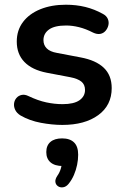

<svg xmlns="http://www.w3.org/2000/svg" viewBox="-20 -519 528 813"><path d="M244 10Q201 10 153 1Q105 -8 67 -30Q51 -40 44.5 -53.5Q38 -67 39.5 -80.5Q41 -94 49.5 -104Q58 -114 71.5 -117Q85 -120 101 -112Q141 -93 176 -85.5Q211 -78 245 -78Q293 -78 316.5 -94.5Q340 -111 340 -138Q340 -161 324.5 -173.5Q309 -186 278 -192L178 -211Q116 -223 83.5 -256.5Q51 -290 51 -343Q51 -391 77.5 -426Q104 -461 151 -480Q198 -499 259 -499Q303 -499 341.5 -489.5Q380 -480 416 -460Q431 -452 436.5 -439Q442 -426 439 -412.5Q436 -399 427 -388.5Q418 -378 404.5 -375.5Q391 -373 374 -381Q343 -397 314.5 -404Q286 -411 260 -411Q211 -411 187.5 -394Q164 -377 164 -349Q164 -328 178 -314Q192 -300 221 -295L321 -276Q386 -264 419.5 -232Q453 -200 453 -146Q453 -73 396 -31.5Q339 10 244 10ZM270 260Q260 272 247.5 274Q235 276 225.5 269.5Q216 263 214.5 251.5Q213 240 223 225Q233 211 238 193.5Q243 176 243 163L246 184Q212 184 194 168.5Q176 153 176 125Q176 97 193.5 82Q211 67 243 67Q276 67 293.5 84Q311 101 311 136Q311 157 306.5 179Q302 201 293 222Q284 243 270 260Z"/></svg>

Font: Nunito
Style: Bold
Weight: 700
Designer: Vernon Adams
Foundry: Vernon Adams
Version: Version 3.602